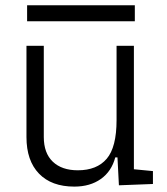

<svg xmlns="http://www.w3.org/2000/svg" viewBox="-20 -689 626 719"><path d="M258.3 9.8Q172.9 9.8 126 -38.8Q79.1 -87.4 79.1 -175.8V-517.6H144V-175.8Q144 -115.7 177.7 -83.5Q211.4 -51.3 271.5 -51.3Q342.8 -51.3 379.6 -94.5Q416.5 -137.7 416.5 -239.3V-517.6H481.4V-55.2L552.7 -48.3V0L425.3 4.9L419.9 -99.6H411.6Q397.9 -47.4 357.7 -18.8Q317.4 9.8 258.3 9.8ZM81.5 -609.4V-669.4H484.9V-609.4Z"/></svg>

Font: Cascadia Code NF Light
Style: Regular
Weight: 300
Monospace: yes
Designer: Aaron Bell
Foundry: Saja Typeworks
Version: Version 2404.023; ttfautohint (v1.8.4)